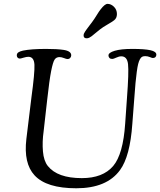

<svg xmlns="http://www.w3.org/2000/svg" viewBox="-20 -962 833 999"><path d="M500.5 -809.1Q489.3 -800.3 475.8 -789.1Q462.4 -777.8 457 -773.7Q451.7 -769.5 444.8 -766.1Q438 -762.7 431.2 -762.7Q415 -762.7 415 -777.3Q415 -782.2 416.7 -786.9Q418.5 -791.5 422.9 -798.1Q427.2 -804.7 431.4 -810.3Q435.5 -815.9 443.8 -826.9Q452.1 -837.9 458.5 -846.2Q471.2 -863.3 483.6 -883.8Q496.1 -904.3 503.4 -913.1Q525.4 -941.9 539.6 -941.9Q557.6 -941.9 573 -926.8Q588.4 -911.6 588.4 -888.7Q588.4 -867.7 573.7 -856.4Q563 -848.1 538.8 -834.2Q514.6 -820.3 500.5 -809.1ZM678.7 -449.7 668.5 -316.9Q656.7 -148.4 604.5 -77.1Q535.6 17.6 377 17.6Q221.7 17.6 159.7 -49.8Q102.1 -112.3 117.2 -238.8L143.6 -455.6Q161.1 -583.5 159.2 -625Q157.2 -666.5 127.4 -666.5Q117.7 -666.5 102.5 -661.9Q87.4 -657.2 83.5 -657.2Q76.2 -657.2 71.8 -661.9Q67.4 -666.5 67.4 -673.8Q67.4 -683.6 75 -689.2Q82.5 -694.8 99.6 -698.7Q142.1 -707.5 219.7 -707.5Q276.9 -707.5 309.6 -702.6Q350.6 -696.8 350.6 -674.3Q350.6 -667 345.5 -660.9Q340.3 -654.8 330.6 -654.8Q325.7 -654.8 312.7 -659.9Q299.8 -665 289.6 -665Q272.9 -665 264.2 -652.1Q255.4 -639.2 246.1 -592Q236.8 -544.9 225.6 -443.4L207 -278.8Q199.2 -224.1 203.4 -174.6Q207.5 -125 229 -98.1Q279.3 -35.2 405.8 -35.2Q515.1 -35.2 568.8 -98.1Q620.6 -159.2 631.3 -318.8L640.6 -451.2Q650.9 -587.4 646.2 -628.2Q641.6 -668.9 611.3 -668.9Q599.1 -668.9 584.7 -662.1Q570.3 -655.3 564 -655.3Q554.2 -655.3 549.3 -660.6Q544.4 -666 544.4 -673.8Q544.4 -688 576.9 -697.8Q609.4 -707.5 668.5 -707.5Q731.9 -707.5 762.7 -700.7Q793.5 -693.8 793.5 -677.7Q793.5 -669.4 788.6 -664.8Q783.7 -660.2 775.4 -660.2Q771 -660.2 759.8 -665Q748.5 -669.9 735.4 -669.9Q726.1 -669.9 719.7 -666.7Q713.4 -663.6 708 -653.6Q702.6 -643.6 699 -629.4Q695.3 -615.2 691.7 -588.6Q688 -562 685.1 -530.5Q682.1 -499 678.7 -449.7Z"/></svg>

Font: Cooper*
Style: Italic
Weight: 400
Italic angle: -7°
Designer: Owen Earl
Foundry: indestructible type*
Version: Version 0.001